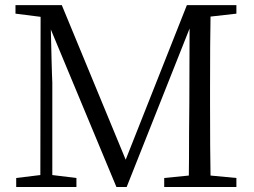

<svg xmlns="http://www.w3.org/2000/svg" viewBox="-20 -749 1019 769"><path d="M926.8 -694.3 823.2 -682.6Q821.3 -586.9 821.3 -391.6V-336.9Q821.3 -142.6 823.2 -45.9L926.8 -36.1V0H637.7V-36.1L736.3 -45.9Q737.3 -103.5 737.3 -218.8Q738.3 -295.9 738.3 -334L739.3 -634.8L487.3 0H446.3L183.6 -630.9Q184.6 -604.5 185.1 -571.3Q185.5 -538.1 186.5 -509.8Q187.5 -481.4 188 -457Q188.5 -432.6 189.5 -418V-403.3V-47.9L286.1 -36.1V0H44.9V-36.1L141.6 -47.9L142.6 -681.6L42 -694.3V-728.5H227.5L483.4 -109.4L728.5 -728.5H926.8Z"/></svg>

Font: GenYoMin JP Regular
Style: Regular
Weight: 400
Version: Version 1.001;PS 1;hotconv 16.6.51;makeotf.lib2.5.65220 DEVE